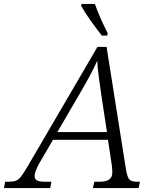

<svg xmlns="http://www.w3.org/2000/svg" viewBox="-78 -951 775 971"><path d="M-58 0 -52 -32H-34Q-11 -32 2.5 -37Q16 -42 29 -59Q42 -76 62 -110L415 -714H461L558 -101Q565 -56 575.5 -44Q586 -32 614 -32H630L623 0H392L399 -32H427Q490 -32 490 -78Q490 -88 489 -100Q488 -112 487 -118L468 -244H190L120 -124Q110 -106 103.5 -89Q97 -72 97 -62Q97 -45 109 -38.5Q121 -32 151 -32H182L176 0ZM328 -482 212 -283H463L434 -473Q428 -517 421.5 -562.5Q415 -608 414 -644Q398 -608 377 -569Q356 -530 328 -482ZM437 -771Q408 -808 380.5 -846.5Q353 -885 332 -922L335 -931H402Q412 -901 430.5 -859Q449 -817 467 -782L464 -771Z"/></svg>

Font: Noto Serif Light
Style: Italic
Weight: 300
Italic angle: -12°
Designer: Monotype Design Team
Foundry: Monotype Imaging Inc.
Version: Version 2.013